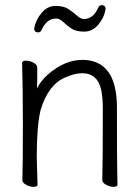

<svg xmlns="http://www.w3.org/2000/svg" viewBox="-20 -717 540 747"><path d="M111 10Q96 10 81.5 2Q67 -6 67 -17Q69 -69 69 -233Q69 -373 66 -472Q66 -481 81 -481Q96 -481 110.5 -473Q125 -465 125 -454Q125 -392 124 -373Q136 -399 166 -427Q232 -484 300 -484Q435 -484 435 -298Q435 -99 436 -60.5Q437 -22 437 1Q437 10 422 10Q408 10 393 2Q378 -6 378 -17Q380 -79 380 -294Q380 -335 374 -366Q360 -432 300 -432Q271 -432 237 -417Q168 -390 138 -289Q123 -228 123 -105L126 1Q126 10 111 10ZM129 -591Q113 -591 113 -606Q119 -640 142 -667Q165 -694 196 -694Q227 -694 245 -682.5Q263 -671 278.5 -657Q294 -643 306 -643Q343 -643 362 -687Q367 -697 375 -697Q391 -697 391 -681Q390 -680 390 -677Q384 -646 361.5 -620Q339 -594 307 -594Q275 -594 257 -606.5Q239 -619 225.5 -632Q212 -645 198 -645Q162 -645 142 -601Q138 -591 129 -591Z"/></svg>

Font: LXGW WenKai Mono TC Light
Style: Regular
Weight: 300
Designer: LXGW / Fontworks Inc.
Foundry: LXGW / Fontworks Inc.
Version: Version 1.330